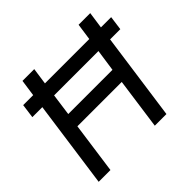

<svg xmlns="http://www.w3.org/2000/svg" viewBox="-176 -943 1142 1142"><g transform="rotate(-45 395.0 -372.5)"><path d="M45 0H144L189 -323H562L517 0H615L692 -551H778L790 -640H704L719 -745H621L606 -640H233L248 -745H149L134 -640H50L38 -551H122ZM202 -413 221 -551H594L574 -413Z"/></g></svg>

Font: Mluvka Medium
Style: Italic
Weight: 500
Italic angle: -8°
Designer: Modified by Jiří Krblich, Original typeface by Gumpita Rahayu
Foundry: Gumpita Rahayu & Jiří Krblich
Version: Version 2.000;Glyphs 3.1.1 (3134)